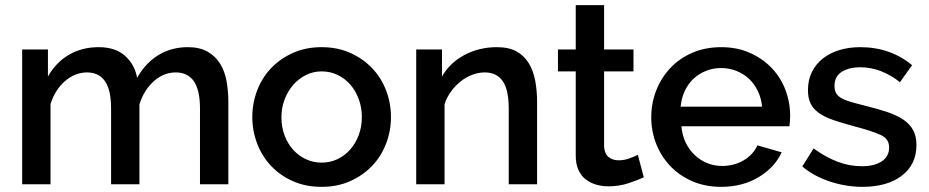

<svg xmlns="http://www.w3.org/2000/svg" viewBox="-20 -715 3606 745"><path d="M866 0H756V-293Q756 -366 732 -400Q708 -434 662 -434Q615 -434 576.5 -399.5Q538 -365 521 -310V0H411V-293Q411 -367 387 -400.5Q363 -434 318 -434Q271 -434 232 -400Q193 -366 176 -311V0H66V-523H166V-418Q197 -473 247.5 -502.5Q298 -532 363 -532Q428 -532 465.5 -498Q503 -464 512 -413Q545 -471 595 -501.5Q645 -532 709 -532Q755 -532 785.5 -514.5Q816 -497 834 -468Q852 -439 859 -400.5Q866 -362 866 -319Z M1228 10Q1166 10 1116.5 -12Q1067 -34 1032 -71Q997 -108 978 -157.5Q959 -207 959 -261Q959 -315 978 -364.5Q997 -414 1032.5 -451Q1068 -488 1117.5 -510Q1167 -532 1228 -532Q1289 -532 1338.5 -510Q1388 -488 1423.5 -451Q1459 -414 1478 -364.5Q1497 -315 1497 -261Q1497 -207 1478 -157.5Q1459 -108 1423.5 -71Q1388 -34 1338.5 -12Q1289 10 1228 10ZM1072 -260Q1072 -222 1084 -190Q1096 -158 1117 -134.5Q1138 -111 1166.5 -97.5Q1195 -84 1228 -84Q1261 -84 1289.5 -97.5Q1318 -111 1339 -135Q1360 -159 1372 -191Q1384 -223 1384 -261Q1384 -298 1372 -330.5Q1360 -363 1339 -387Q1318 -411 1289.5 -424.5Q1261 -438 1228 -438Q1196 -438 1167.5 -424Q1139 -410 1118 -386Q1097 -362 1084.5 -329.5Q1072 -297 1072 -260Z M2064 0H1954V-293Q1954 -367 1930.5 -400.5Q1907 -434 1861 -434Q1837 -434 1813 -425Q1789 -416 1768 -399.5Q1747 -383 1730.5 -360.5Q1714 -338 1705 -311V0H1595V-523H1695V-418Q1725 -471 1782 -501.5Q1839 -532 1908 -532Q1955 -532 1985 -515Q2015 -498 2032.5 -468.5Q2050 -439 2057 -400.5Q2064 -362 2064 -319Z M2478 -27Q2457 -17 2420 -4.5Q2383 8 2341 8Q2315 8 2292 1Q2269 -6 2251.5 -20Q2234 -34 2224 -56.5Q2214 -79 2214 -111V-438H2145V-523H2214V-695H2324V-523H2438V-438H2324V-146Q2326 -118 2341.5 -105.5Q2357 -93 2380 -93Q2403 -93 2424 -101Q2445 -109 2455 -114Z M2778 10Q2717 10 2667 -11.5Q2617 -33 2581.5 -70Q2546 -107 2526.5 -156Q2507 -205 2507 -260Q2507 -315 2526.5 -364.5Q2546 -414 2581.5 -451.5Q2617 -489 2667 -510.5Q2717 -532 2779 -532Q2840 -532 2889.5 -510Q2939 -488 2974 -451.5Q3009 -415 3027.5 -366.5Q3046 -318 3046 -265Q3046 -253 3045 -242.5Q3044 -232 3043 -225H2624Q2627 -190 2640.5 -162Q2654 -134 2675.5 -113.5Q2697 -93 2724.5 -82Q2752 -71 2782 -71Q2804 -71 2825.5 -76.5Q2847 -82 2865 -92.5Q2883 -103 2897 -118Q2911 -133 2919 -151L3013 -124Q2986 -65 2923.5 -27.5Q2861 10 2778 10ZM2937 -301Q2934 -334 2920.5 -362Q2907 -390 2886 -409.5Q2865 -429 2837 -440Q2809 -451 2778 -451Q2747 -451 2719.5 -440Q2692 -429 2671 -409.5Q2650 -390 2637 -362Q2624 -334 2621 -301Z M3326 10Q3263 10 3200.5 -10.5Q3138 -31 3093 -69L3137 -139Q3184 -105 3230 -87.5Q3276 -70 3324 -70Q3373 -70 3401.5 -89Q3430 -108 3430 -143Q3430 -176 3398 -191Q3366 -206 3298 -224Q3249 -237 3214 -249Q3179 -261 3157 -277Q3135 -293 3125 -314Q3115 -335 3115 -365Q3115 -405 3130.5 -436Q3146 -467 3173.5 -488.5Q3201 -510 3238 -521Q3275 -532 3318 -532Q3377 -532 3428 -514Q3479 -496 3519 -462L3472 -396Q3399 -454 3317 -454Q3275 -454 3246.5 -436.5Q3218 -419 3218 -381Q3218 -365 3224 -354Q3230 -343 3243.5 -335Q3257 -327 3278.5 -320.5Q3300 -314 3332 -306Q3385 -293 3423.5 -280Q3462 -267 3487 -249.5Q3512 -232 3524 -208.5Q3536 -185 3536 -152Q3536 -77 3479.5 -33.5Q3423 10 3326 10Z"/></svg>

Font: IngvarSans
Style: Regular
Weight: 600
Version: Version 3.000